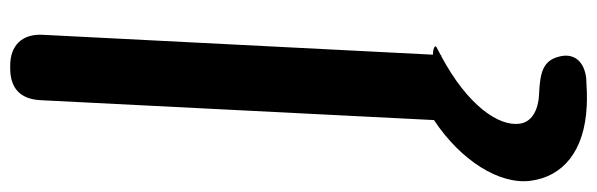

<svg xmlns="http://www.w3.org/2000/svg" viewBox="-470 -418 1142 367"><g transform="rotate(-90 100.5 -235.0)"><path d="M178 38V37C183 34 188 32 193 29C199 26 190 22 179 22L217 -724C219 -763 197 -786 158 -786H153C115 -786 94 -767 92 -728L54 24C-23 75 -70 149 -62 209C-54 270 -6 312 81 316C98 317 116 316 134 315C168 311 183 290 175 262C167 232 144 227 106 225C69 224 49 208 47 187C42 148 81 89 176 38Z"/></g></svg>

Font: 寒蝉团圆体 Round
Style: Regular
Weight: 500
Designer: 寒蝉字型
Version: Version 2.700;Glyphs 3.1.1 (3135)